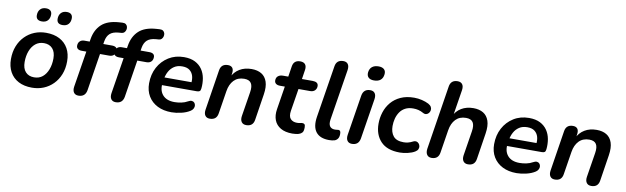

<svg xmlns="http://www.w3.org/2000/svg" viewBox="-45 -1220 5634 1729"><g transform="rotate(10 2772.5 -355.5)"><path d="M267 10Q195 10 143.5 -17Q92 -44 64.5 -94Q37 -144 37 -211Q37 -277 58 -330Q79 -383 116.5 -421Q154 -459 203 -479Q252 -499 309 -499Q381 -499 432.5 -472Q484 -445 511.5 -395.5Q539 -346 539 -278Q539 -212 518 -159Q497 -106 459.5 -68Q422 -30 373 -10Q324 10 267 10ZM270 -85Q316 -85 347.5 -111Q379 -137 396 -182Q413 -227 413 -282Q413 -341 384.5 -372.5Q356 -404 306 -404Q261 -404 229 -378Q197 -352 180 -307.5Q163 -263 163 -207Q163 -148 191.5 -116.5Q220 -85 270 -85ZM441 -593Q388 -593 388 -641Q388 -675 407 -695.5Q426 -716 460 -716Q486 -716 499.5 -703.5Q513 -691 513 -668Q513 -634 494.5 -613.5Q476 -593 441 -593ZM252 -593Q198 -593 198 -641Q198 -675 217 -695.5Q236 -716 270 -716Q296 -716 310 -703.5Q324 -691 324 -668Q324 -634 305.5 -613.5Q287 -593 252 -593Z M692 8Q663 8 649.5 -11.5Q636 -31 641 -65L694 -395H652Q628 -395 615.5 -405Q603 -415 603 -433Q603 -459 618.5 -474Q634 -489 660 -489H722L706 -476L712 -513Q726 -599 780 -649Q834 -699 938 -706L970 -708Q990 -709 1001 -700.5Q1012 -692 1015.5 -678.5Q1019 -665 1015.5 -651Q1012 -637 1002.5 -627Q993 -617 978 -616L951 -614Q899 -610 872 -586Q845 -562 837 -515L831 -479L822 -489H912Q936 -489 948.5 -479.5Q961 -470 961 -452Q961 -425 945.5 -410Q930 -395 904 -395H819L765 -54Q754 8 692 8Z M1033 8Q1004 8 990.5 -11.5Q977 -31 982 -65L1035 -395H993Q969 -395 956.5 -405Q944 -415 944 -433Q944 -459 959.5 -474Q975 -489 1001 -489H1063L1047 -476L1053 -513Q1067 -599 1121 -649Q1175 -699 1279 -706L1311 -708Q1331 -709 1342 -700.5Q1353 -692 1356.5 -678.5Q1360 -665 1356.5 -651Q1353 -637 1343.5 -627Q1334 -617 1319 -616L1292 -614Q1240 -610 1213 -586Q1186 -562 1178 -515L1172 -479L1163 -489H1253Q1277 -489 1289.5 -479.5Q1302 -470 1302 -452Q1302 -425 1286.5 -410Q1271 -395 1245 -395H1160L1106 -54Q1095 8 1033 8Z M1543 10Q1469 10 1414.5 -17.5Q1360 -45 1330 -95Q1300 -145 1300 -212Q1300 -294 1334.5 -358.5Q1369 -423 1430 -461Q1491 -499 1570 -499Q1631 -499 1672 -478Q1713 -457 1737 -421.5Q1761 -386 1769 -341Q1777 -296 1772 -249Q1770 -228 1761 -222Q1752 -216 1736 -216H1400L1410 -288H1690L1673 -273Q1679 -313 1670 -344.5Q1661 -376 1636.5 -395Q1612 -414 1569 -414Q1525 -414 1495 -394Q1465 -374 1448 -342.5Q1431 -311 1425 -275L1420 -244Q1408 -171 1444 -128Q1480 -85 1554 -85Q1584 -85 1616 -91.5Q1648 -98 1674 -113Q1693 -124 1707.5 -122.5Q1722 -121 1730.5 -111.5Q1739 -102 1741 -88.5Q1743 -75 1736.5 -60.5Q1730 -46 1714 -35Q1679 -12 1631 -1Q1583 10 1543 10Z M1893 7Q1864 7 1850.5 -12.5Q1837 -32 1842 -66L1900 -435Q1909 -497 1972 -497Q2000 -497 2013 -480Q2026 -463 2021 -429L2011 -365L2007 -390Q2032 -443 2078.5 -471Q2125 -499 2188 -499Q2242 -499 2278.5 -477Q2315 -455 2330.5 -409.5Q2346 -364 2335 -293L2298 -55Q2289 7 2226 7Q2197 7 2183 -12.5Q2169 -32 2174 -66L2210 -291Q2219 -346 2201.5 -373.5Q2184 -401 2138 -401Q2079 -401 2043.5 -364Q2008 -327 1998 -263L1965 -55Q1956 7 1893 7Z M2648 10Q2583 10 2541 -14.5Q2499 -39 2482.5 -82Q2466 -125 2475 -182L2509 -395H2465Q2441 -395 2427.5 -405.5Q2414 -416 2414 -435Q2414 -461 2431 -475Q2448 -489 2477 -489H2524L2539 -585Q2548 -643 2607 -643Q2639 -643 2653 -625Q2667 -607 2662 -574L2649 -489H2747Q2772 -489 2785.5 -479.5Q2799 -470 2799 -450Q2799 -426 2783.5 -410.5Q2768 -395 2741 -395H2634L2601 -190Q2593 -138 2614 -115.5Q2635 -93 2673 -93Q2691 -93 2701.5 -96Q2712 -99 2722 -99Q2736 -99 2742.5 -91.5Q2749 -84 2749 -64Q2749 -30 2738 -17Q2727 -4 2708 2Q2696 6 2679 8Q2662 10 2648 10Z M2984 10Q2901 10 2864 -37.5Q2827 -85 2841 -176L2917 -651Q2926 -713 2989 -713Q3018 -713 3031.5 -694Q3045 -675 3040 -640L2966 -177Q2959 -133 2973.5 -112.5Q2988 -92 3021 -92Q3032 -92 3039 -93.5Q3046 -95 3052 -95Q3062 -95 3068 -88Q3074 -81 3074 -61Q3074 -32 3062 -16.5Q3050 -1 3033 4Q3024 7 3010 8.5Q2996 10 2984 10Z M3193 8Q3164 8 3150.5 -11.5Q3137 -31 3142 -65L3201 -435Q3212 -497 3273 -497Q3302 -497 3315.5 -478Q3329 -459 3324 -424L3265 -54Q3254 8 3193 8ZM3289 -589Q3255 -589 3238.5 -605.5Q3222 -622 3225 -652Q3229 -686 3251 -703.5Q3273 -721 3310 -721Q3344 -721 3361 -704.5Q3378 -688 3374 -658Q3370 -624 3348.5 -606.5Q3327 -589 3289 -589Z M3631 10Q3514 10 3456 -51.5Q3398 -113 3398 -213Q3398 -267 3414.5 -318.5Q3431 -370 3465 -410.5Q3499 -451 3551.5 -475Q3604 -499 3675 -499Q3711 -499 3746 -490.5Q3781 -482 3808 -468Q3828 -457 3835.5 -442.5Q3843 -428 3840.5 -413Q3838 -398 3829 -387Q3820 -376 3806 -372.5Q3792 -369 3776 -378Q3753 -391 3730.5 -396.5Q3708 -402 3683 -402Q3640 -402 3610 -386Q3580 -370 3561.5 -342.5Q3543 -315 3534.5 -282Q3526 -249 3526 -214Q3526 -157 3554.5 -122Q3583 -87 3649 -87Q3668 -87 3689.5 -92Q3711 -97 3735 -110Q3749 -117 3762 -114Q3775 -111 3784 -100.5Q3793 -90 3795.5 -76.5Q3798 -63 3792 -49Q3786 -35 3768 -24Q3742 -8 3703 1Q3664 10 3631 10Z M3921 8Q3892 8 3878.5 -12.5Q3865 -33 3870 -67L3962 -650Q3971 -713 4034 -713Q4063 -713 4077 -694.5Q4091 -676 4086 -641L4046 -390H4035Q4060 -443 4106.5 -471Q4153 -499 4216 -499Q4270 -499 4306.5 -477Q4343 -455 4358.5 -409.5Q4374 -364 4363 -293L4326 -55Q4317 8 4254 8Q4225 8 4211 -11.5Q4197 -31 4202 -65L4238 -291Q4247 -346 4229.5 -373.5Q4212 -401 4166 -401Q4107 -401 4071.5 -364Q4036 -327 4026 -263L3993 -55Q3984 8 3921 8Z M4698 10Q4624 10 4569.5 -17.5Q4515 -45 4485 -95Q4455 -145 4455 -212Q4455 -294 4489.5 -358.5Q4524 -423 4585 -461Q4646 -499 4725 -499Q4786 -499 4827 -478Q4868 -457 4892 -421.5Q4916 -386 4924 -341Q4932 -296 4927 -249Q4925 -228 4916 -222Q4907 -216 4891 -216H4555L4565 -288H4845L4828 -273Q4834 -313 4825 -344.5Q4816 -376 4791.5 -395Q4767 -414 4724 -414Q4680 -414 4650 -394Q4620 -374 4603 -342.5Q4586 -311 4580 -275L4575 -244Q4563 -171 4599 -128Q4635 -85 4709 -85Q4739 -85 4771 -91.5Q4803 -98 4829 -113Q4848 -124 4862.5 -122.5Q4877 -121 4885.5 -111.5Q4894 -102 4896 -88.5Q4898 -75 4891.5 -60.5Q4885 -46 4869 -35Q4834 -12 4786 -1Q4738 10 4698 10Z M5048 7Q5019 7 5005.5 -12.5Q4992 -32 4997 -66L5055 -435Q5064 -497 5127 -497Q5155 -497 5168 -480Q5181 -463 5176 -429L5166 -365L5162 -390Q5187 -443 5233.5 -471Q5280 -499 5343 -499Q5397 -499 5433.5 -477Q5470 -455 5485.5 -409.5Q5501 -364 5490 -293L5453 -55Q5444 7 5381 7Q5352 7 5338 -12.5Q5324 -32 5329 -66L5365 -291Q5374 -346 5356.5 -373.5Q5339 -401 5293 -401Q5234 -401 5198.5 -364Q5163 -327 5153 -263L5120 -55Q5111 7 5048 7Z"/></g></svg>

Font: Nunito Variable Extra Light
Style: Italic
Weight: 200
Italic angle: -9°
Designer: Vernon Adams
Foundry: Vernon Adams
Version: Version 3.602